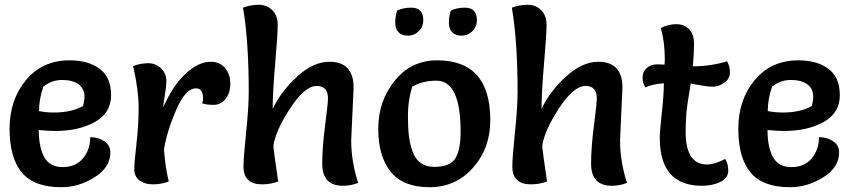

<svg xmlns="http://www.w3.org/2000/svg" viewBox="-20 -770 3570 802"><path d="M142 -227Q142 -155 165 -113.5Q188 -72 242 -72Q296 -72 326.5 -108.5Q357 -145 357 -197Q391 -197 416 -180Q441 -163 441 -133Q441 -71 375 -29.5Q309 12 236 12Q122 12 71 -49.5Q20 -111 20 -232Q20 -353 88.5 -435.5Q157 -518 271 -518Q349 -518 396.5 -482.5Q444 -447 444 -372.5Q444 -298 376.5 -260.5Q309 -223 212 -223Q178 -223 142 -227ZM143 -306Q173 -300 206 -300Q278 -300 327 -327Q333 -351 333 -365Q333 -400 308 -418Q283 -436 239.5 -436Q196 -436 161 -408Q143 -356 143 -306Z M536 -494Q568 -506 599 -506Q630 -506 652.5 -485Q675 -464 675 -429Q675 -411 669 -375.5Q663 -340 662 -322Q701 -411 754.5 -461.5Q808 -512 861 -512Q898 -512 920 -486Q942 -460 942 -420.5Q942 -381 922 -356.5Q902 -332 872.5 -332Q843 -332 825 -338Q828 -350 828 -360Q828 -401 799 -401Q755 -401 716.5 -312.5Q678 -224 665 -147Q670 -72 685 -12Q654 0 619 0Q584 0 562.5 -16.5Q541 -33 541 -62.5Q541 -92 550 -170Q559 -248 559 -321.5Q559 -395 536 -494Z M1457 -404 1447 -184Q1447 -96 1476 -6Q1445 6 1413 6Q1326 6 1326 -86Q1326 -154 1338 -246Q1350 -338 1350 -359Q1350 -411 1303 -411Q1253 -411 1192 -317.5Q1131 -224 1122 -161Q1124 -132 1142 -12Q1111 0 1074 0Q997 0 997 -75Q997 -111 1008 -216.5Q1019 -322 1019 -386Q1019 -599 995 -738Q1027 -750 1061 -750Q1095 -750 1117.5 -727.5Q1140 -705 1140 -666Q1140 -627 1129.5 -505Q1119 -383 1119 -315Q1154 -389 1221.5 -450.5Q1289 -512 1356 -512Q1457 -512 1457 -404Z M1806 -518Q2028 -518 2028 -268Q2028 -151 1956 -69.5Q1884 12 1774 12Q1664 12 1612 -52.5Q1560 -117 1560 -232.5Q1560 -348 1629 -433Q1698 -518 1806 -518ZM1702 -408Q1684 -350 1684 -292Q1684 -234 1688 -202Q1692 -170 1703 -138Q1726 -73 1793.5 -73Q1861 -73 1882.5 -109Q1904 -145 1904 -220Q1904 -433 1803 -433Q1745 -433 1702 -408ZM1639 -726Q1664 -738 1698 -738Q1748 -738 1748 -686Q1748 -658 1729 -639.5Q1710 -621 1684.5 -621Q1659 -621 1645 -635Q1631 -649 1631 -675.5Q1631 -702 1639 -726ZM1863 -726Q1889 -738 1922 -738Q1972 -738 1972 -686Q1972 -658 1953 -639.5Q1934 -621 1908.5 -621Q1883 -621 1869 -635Q1855 -649 1855 -675.5Q1855 -702 1863 -726Z M2580 -404 2570 -184Q2570 -96 2599 -6Q2568 6 2536 6Q2449 6 2449 -86Q2449 -154 2461 -246Q2473 -338 2473 -359Q2473 -411 2426 -411Q2376 -411 2315 -317.5Q2254 -224 2245 -161Q2247 -132 2265 -12Q2234 0 2197 0Q2120 0 2120 -75Q2120 -111 2131 -216.5Q2142 -322 2142 -386Q2142 -599 2118 -738Q2150 -750 2184 -750Q2218 -750 2240.5 -727.5Q2263 -705 2263 -666Q2263 -627 2252.5 -505Q2242 -383 2242 -315Q2277 -389 2344.5 -450.5Q2412 -512 2479 -512Q2580 -512 2580 -404Z M2740 -653Q2772 -669 2805 -669Q2838 -669 2858.5 -648Q2879 -627 2879 -586Q2879 -545 2874 -493Q2949 -493 3017 -514Q3029 -494 3029 -467.5Q3029 -441 3005.5 -424.5Q2982 -408 2958 -408Q2934 -408 2904 -414Q2874 -420 2865 -421Q2864 -412 2859.5 -385Q2855 -358 2852 -338Q2844 -283 2844 -220Q2844 -83 2933 -83Q2966 -83 3009 -106Q3022 -87 3022 -57Q3022 -27 2989.5 -10.5Q2957 6 2912 6Q2736 6 2736 -194Q2736 -223 2744.5 -299Q2753 -375 2753 -422Q2705 -419 2676 -405Q2664 -423 2664 -446.5Q2664 -470 2681 -485.5Q2698 -501 2723 -501Q2748 -501 2756 -500Q2757 -508 2757 -521Q2757 -596 2740 -653Z M3186 -227Q3186 -155 3209 -113.5Q3232 -72 3286 -72Q3340 -72 3370.5 -108.5Q3401 -145 3401 -197Q3435 -197 3460 -180Q3485 -163 3485 -133Q3485 -71 3419 -29.5Q3353 12 3280 12Q3166 12 3115 -49.5Q3064 -111 3064 -232Q3064 -353 3132.5 -435.5Q3201 -518 3315 -518Q3393 -518 3440.5 -482.5Q3488 -447 3488 -372.5Q3488 -298 3420.5 -260.5Q3353 -223 3256 -223Q3222 -223 3186 -227ZM3187 -306Q3217 -300 3250 -300Q3322 -300 3371 -327Q3377 -351 3377 -365Q3377 -400 3352 -418Q3327 -436 3283.5 -436Q3240 -436 3205 -408Q3187 -356 3187 -306Z"/></svg>

Font: Salsa
Style: Regular
Weight: 400
Designer: John Vargas Beltrn
Foundry: John Vargas Beltran
Version: Version 1.002